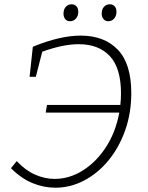

<svg xmlns="http://www.w3.org/2000/svg" viewBox="-20 -868 690 895"><path d="M31 -84 58 -117Q98 -74 143.5 -54Q189 -34 235 -34Q303 -34 365.5 -73Q428 -112 473.5 -181.5Q519 -251 536 -343H193L199 -379H541Q544 -405 544 -432Q544 -551 492 -606.5Q440 -662 347 -662Q309 -662 266.5 -653Q224 -644 177 -627L147 -510H118L133 -650Q196 -676 252 -689Q308 -702 356 -702Q466 -702 529 -636.5Q592 -571 592 -434Q592 -341 563.5 -260.5Q535 -180 485.5 -120Q436 -60 372 -26.5Q308 7 238 7Q184 7 131.5 -14.5Q79 -36 31 -84ZM306 -769Q292 -769 284 -779Q276 -789 276 -805Q276 -824 286.5 -836Q297 -848 314 -848Q328 -848 336.5 -838.5Q345 -829 345 -813Q345 -794 334 -781.5Q323 -769 306 -769ZM485 -769Q471 -769 462.5 -779Q454 -789 454 -805Q454 -824 464.5 -836Q475 -848 492 -848Q506 -848 514.5 -838.5Q523 -829 523 -813Q523 -794 512 -781.5Q501 -769 485 -769Z"/></svg>

Font: Bitter Light
Style: Italic
Weight: 300
Italic angle: -9°
Designer: Sol Matas, and Bitter project Authors
Foundry: Sol Matas
Version: Version 2.001